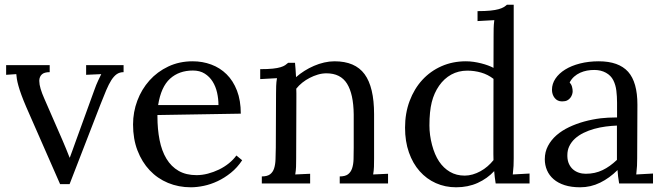

<svg xmlns="http://www.w3.org/2000/svg" viewBox="-20 -775 2803 811"><path d="M273.9 2.9H233.9L90.8 -323.2Q78.6 -351.6 70.6 -373.5Q62.5 -395.5 57.9 -412.4Q53.2 -429.2 51.3 -441.2Q49.3 -453.1 48.8 -461.9L5.9 -459V-500H189.9V-470.2Q167 -470.2 157 -460.9Q147 -451.7 146 -436.5V-432.1Q146 -418.5 151.6 -399.7Q157.2 -380.9 167 -358.9L243.7 -183.1Q251.5 -166 258.8 -147.2Q266.1 -128.4 273.9 -109.4H274.9Q280.3 -124 286.4 -140.6Q292.5 -157.2 298.3 -173.8L377.9 -393.1Q386.2 -417 394.8 -435.1Q403.3 -453.1 407.7 -461.9L343.8 -459V-500H502V-470.2Q485.4 -470.2 473.1 -461.7Q460.9 -453.1 450.2 -436.3Q439.5 -419.4 428.7 -394Q418 -368.7 404.8 -335Z M794.9 -477.1Q736.3 -477.1 698.2 -442.6Q660.2 -408.2 647.9 -331.1H902.8Q902.8 -357.4 897 -383.5Q891.1 -409.7 878.2 -430.4Q865.2 -451.2 844.7 -464.1Q824.2 -477.1 794.9 -477.1ZM997.1 -294.9 645 -289.1V-283.2Q645 -229 654.1 -183.3Q663.1 -137.7 683.1 -104.5Q703.1 -71.3 734.6 -53.2Q766.1 -35.2 810.1 -35.2Q833.5 -35.2 857.9 -41.5Q882.3 -47.9 905 -58.8Q927.7 -69.8 946.8 -85.2Q965.8 -100.6 978.5 -118.2L1002.9 -98.1Q982.4 -66.9 955.3 -45.2Q928.2 -23.4 899.2 -9.8Q870.1 3.9 840.8 10Q811.5 16.1 786.1 16.1Q734.4 16.1 689.7 -2.4Q645 -21 612.3 -55.7Q579.6 -90.3 560.8 -139.2Q542 -188 542 -249Q542 -301.8 560.1 -349.9Q578.1 -397.9 611.3 -435.1Q644.5 -472.2 690.9 -494.1Q737.3 -516.1 793.9 -516.1Q835.4 -516.1 872.3 -502.4Q909.2 -488.8 937 -461.4Q964.8 -434.1 981 -392.3Q997.1 -350.6 997.1 -294.9Z M1146 -379.9Q1146 -395.5 1146.5 -411.6Q1147 -427.7 1149.9 -444.8L1079.1 -440.9V-482.9Q1111.8 -482.9 1132.3 -485.1Q1152.8 -487.3 1165.3 -491.2Q1177.7 -495.1 1184.6 -499.8Q1191.4 -504.4 1197.3 -509.8H1226.1Q1227.1 -498.5 1228.3 -484.1Q1229.5 -469.7 1230.5 -449.2Q1246.6 -463.4 1265.9 -475.6Q1285.2 -487.8 1306.2 -496.8Q1327.1 -505.9 1349.4 -511Q1371.6 -516.1 1393.1 -516.1Q1480 -516.1 1520 -461.7Q1560.1 -407.2 1560.1 -292.5V-106Q1560.1 -85.9 1559.6 -70.6Q1559.1 -55.2 1556.2 -38.1L1619.1 -41V0H1415V-29.8Q1438 -29.8 1450 -38.8Q1461.9 -47.9 1467.3 -64Q1472.7 -80.1 1473.4 -102.5Q1474.1 -125 1474.1 -151.9V-291.5Q1473.1 -377.9 1445.8 -421.6Q1418.5 -465.3 1358.9 -465.3Q1340.8 -465.3 1322.8 -460Q1304.7 -454.6 1288.1 -446Q1271.5 -437.5 1256.8 -425.8Q1242.2 -414.1 1231.4 -400.4Q1231.9 -391.6 1231.9 -381.6Q1231.9 -371.6 1231.9 -361.3L1231 -106Q1231 -85.9 1230.5 -70.6Q1230 -55.2 1227.1 -38.1L1290 -41V0H1085.9V-29.8Q1108.9 -29.8 1120.8 -38.8Q1132.8 -47.9 1137.9 -64Q1143.1 -80.1 1143.8 -102.5Q1144.5 -125 1145 -151.9Z M2149.9 -106Q2149.9 -90.3 2149.2 -74.5Q2148.4 -58.6 2146 -38.1L2216.8 -42V0H2073.7Q2071.3 -14.6 2069.8 -27.3Q2068.4 -40 2067.4 -52.2Q2038.6 -21 1997.8 -2.4Q1957 16.1 1906.7 16.1Q1860.4 16.1 1821 -1.5Q1781.7 -19 1752.7 -51.8Q1723.6 -84.5 1707.3 -131.1Q1690.9 -177.7 1690.9 -235.8Q1690.9 -296.9 1710.2 -348.4Q1729.5 -399.9 1763.7 -437.3Q1797.9 -474.6 1845 -495.4Q1892.1 -516.1 1947.8 -516.1Q1964.4 -516.1 1981 -513.7Q1997.6 -511.2 2012.9 -507.3Q2028.3 -503.4 2041.5 -498.5Q2054.7 -493.7 2064.5 -488.3L2064.9 -625Q2064.9 -640.6 2065.2 -655.3Q2065.4 -669.9 2067.9 -689.9L1997.1 -686V-728Q2029.8 -728 2051.3 -730.2Q2072.8 -732.4 2086.4 -736.3Q2100.1 -740.2 2107.7 -744.9Q2115.2 -749.5 2121.1 -754.9H2149.9ZM1942.9 -33.2Q1959.5 -33.2 1976.6 -38.1Q1993.7 -43 2009.5 -51.8Q2025.4 -60.5 2039.3 -72.5Q2053.2 -84.5 2064.5 -98.6Q2064 -110.8 2064 -124.5Q2064 -138.2 2064 -153.8L2064.5 -441.9Q2040.5 -460.4 2012.2 -468.5Q1983.9 -476.6 1954.1 -476.6Q1916.5 -476.6 1886.2 -460Q1856 -443.4 1834.7 -412.8Q1813.5 -382.3 1803.7 -343.3Q1793.9 -304.2 1793.9 -245.1Q1793.9 -204.6 1804.9 -162.8Q1815.9 -121.1 1834.7 -93Q1853.5 -64.9 1880.6 -49.1Q1907.7 -33.2 1942.9 -33.2Z M2585.9 -244.6Q2563 -243.7 2538.3 -240.5Q2513.7 -237.3 2490 -230.7Q2466.3 -224.1 2445.3 -213.9Q2424.3 -203.6 2408.7 -189.5Q2393.1 -175.3 2384.3 -156.7Q2376.5 -140.1 2376.5 -119.6V-114.7Q2377 -96.2 2383.5 -82.3Q2390.1 -68.4 2400.6 -59.3Q2411.1 -50.3 2424.8 -45.7Q2438.5 -41 2454.1 -41Q2474.1 -41 2491.7 -44.9Q2509.3 -48.8 2525.1 -56.4Q2541 -64 2555.9 -74.7Q2570.8 -85.4 2585.9 -99.6ZM2311.5 -396Q2311.5 -420.9 2326.2 -442.9Q2340.8 -464.8 2367.2 -481.2Q2393.6 -497.6 2429.9 -506.8Q2466.3 -516.1 2509.3 -516.1Q2593.3 -516.1 2633.3 -471.7Q2672.4 -427.7 2672.4 -333V-330.6L2671.4 -106Q2671.4 -90.3 2670.7 -74.5Q2669.9 -58.6 2667.5 -38.1L2738.3 -42V0H2595.2Q2592.3 -17.1 2590.8 -29.8Q2589.4 -42.5 2588.4 -56.6Q2554.7 -22.9 2514.9 -3.4Q2475.1 16.1 2430.7 16.1Q2393.1 16.1 2365 7.1Q2336.9 -2 2318.4 -18.1Q2299.8 -34.2 2290.5 -55.9Q2281.2 -77.6 2281.2 -102.5Q2281.2 -133.3 2294.7 -158.7Q2308.1 -184.1 2330.8 -203.9Q2353.5 -223.6 2383.8 -238Q2414.1 -252.4 2448 -261.7Q2481.9 -271 2517.6 -275.4Q2548.8 -278.8 2579.1 -278.8H2586.4V-341.3Q2586.4 -367.2 2583.5 -391.6Q2580.6 -416 2570.6 -436Q2560.5 -456.1 2539.3 -467.8Q2518.1 -479.5 2490.2 -479.5Q2474.1 -479.5 2459.5 -476.8Q2444.8 -474.1 2430.7 -467.8Q2416.5 -461.4 2405 -451.2Q2393.6 -440.9 2386.2 -426.8Q2393.6 -418.5 2396.2 -408.4Q2398.9 -398.4 2398.9 -389.2Q2398.9 -383.3 2396.5 -375.7Q2394 -368.2 2388.9 -361.6Q2383.8 -355 2375.7 -350.8Q2367.7 -346.7 2354 -346.7Q2334.5 -346.7 2323 -361.1Q2311.5 -375.5 2311.5 -396Z"/></svg>

Font: DimaThulth2
Style: Regular
Weight: 400
Designer: R.Balvardi
Foundry: R.Balvardi (R.Balvardi@gmail.com)
Version: Version 1.00;November 13, 2018;FontCreator 11.5.0.2427 64-bi